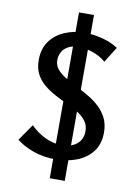

<svg xmlns="http://www.w3.org/2000/svg" viewBox="-96 -832 717 1009"><g transform="rotate(10 262.5 -327.5)"><path d="M253 12Q189 12 134.5 -7.5Q80 -27 45 -56L106 -144Q140 -109 184.5 -88Q229 -67 273 -67Q323 -67 353.5 -92Q384 -117 384 -161Q384 -192 367.5 -214.5Q351 -237 323.5 -254Q296 -271 263 -286Q230 -301 197.5 -318.5Q165 -336 137.5 -358.5Q110 -381 93.5 -412Q77 -443 77 -487Q77 -547 106 -587.5Q135 -628 184.5 -649Q234 -670 292 -670Q334 -670 383 -658Q432 -646 470 -621L418 -538Q388 -564 348.5 -577.5Q309 -591 274 -591Q238 -591 215.5 -578Q193 -565 183 -545Q173 -525 173 -504Q173 -476 190 -455.5Q207 -435 234 -418.5Q261 -402 294 -385.5Q327 -369 360 -350Q393 -331 420 -306.5Q447 -282 464 -249Q481 -216 481 -171Q481 -108 449 -67.5Q417 -27 365.5 -7.5Q314 12 253 12ZM242 115V-770H322V115Z"/></g></svg>

Font: Ysabeau Infant SemiBold
Style: Regular
Weight: 600
Designer: Christian Thalmann (Catharsis Fonts)
Version: Version 2.002; featfreeze: ss01,ss02,lnum